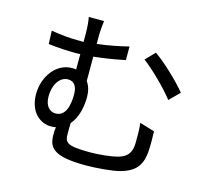

<svg xmlns="http://www.w3.org/2000/svg" viewBox="-116 -936 1233 1120"><g transform="rotate(15 500.0 -375.5)"><path d="M695 25C786 1 822 -46 826 -140C828 -181 827 -209 826 -250L736 -277C741 -237 740 -201 740 -161C740 -95 714 -68 662 -53C626 -43 552 -35 497 -35C351 -35 343 -54 343 -109C343 -127 343 -150 344 -171C384 -216 397 -286 397 -342C397 -377 388 -409 371 -432V-579C427 -585 487 -594 545 -606L555 -608C556 -609 558 -609 560 -609V-691C496 -675 432 -663 371 -656V-698C371 -735 375 -775 378 -796H286C290 -775 294 -738 294 -698V-647C279 -648 269 -648 255 -648C206 -648 157 -653 98 -663L101 -583C159 -576 217 -573 260 -573C272 -573 283 -573 294 -574V-481C286 -482 280 -483 270 -483C172 -483 105 -386 105 -283C105 -167 179 -122 235 -122C246 -122 257 -123 267 -125C264 -109 264 -96 264 -80C264 -5 290 45 491 45C557 45 652 37 695 25ZM919 -508C874 -564 777 -656 718 -696L664 -640C719 -600 810 -511 859 -448L919 -508ZM179 -287C179 -362 216 -413 264 -413C301 -413 320 -386 320 -337C320 -270 304 -202 244 -202C208 -202 179 -231 179 -287Z"/></g></svg>

Font: Glow Sans SC Normal Book
Style: Regular
Weight: 500
Designer: Ryoko NISHIZUKA (kana, bopomofo & ideographs); Paul D. Hunt (Latin, Greek & Cyrillic); Sandoll Communications, Soo-young
Version: Version 0.93